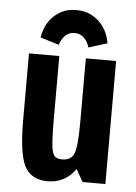

<svg xmlns="http://www.w3.org/2000/svg" viewBox="-54 -794 597 845"><g transform="rotate(5 244.5 -371.0)"><path d="M191.8 -543.4H57.8V-249Q57.8 -98.6 87.1 -44.3Q116.4 10 188.6 10Q227.2 10 258.2 -6.5Q289.2 -23 311 -54.8L342 0H442.8V-543.4H309V-262Q309 -156.4 296.4 -123.9Q283.8 -91.4 244.6 -91.4Q227.8 -91.4 217.1 -96.8Q206.4 -102.2 201 -120.2Q195.6 -138.2 193.7 -172.6Q191.8 -207 191.8 -264.2ZM249.2 -751.6Q212.2 -751.6 185.3 -737.8Q158.4 -724 141 -703.9Q123.6 -683.8 114.4 -660.4Q105.2 -637 102.6 -617.8L185.4 -592.2Q191.6 -615.6 208 -633Q224.4 -650.4 250.6 -650.4Q276 -650.4 292.9 -633Q309.8 -615.6 316 -592.2L398 -617.8Q395.6 -637 385.9 -660.4Q376.2 -683.8 358.4 -703.9Q340.6 -724 313.7 -737.8Q286.8 -751.6 249.2 -751.6Z"/></g></svg>

Font: Secuela Light
Style: Regular
Weight: 300
Designer: Fernando Haro
Foundry: deFharo
Version: Version 1.708